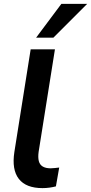

<svg xmlns="http://www.w3.org/2000/svg" viewBox="-20 -959 469 989"><path d="M199 10Q114 10 77 -37.5Q40 -85 54 -176L138 -705H263L179 -177Q175 -148 180 -129Q185 -110 200.5 -101Q216 -92 241 -92Q252 -92 263 -93.5Q274 -95 285 -96L268 1Q253 5 235 7.5Q217 10 199 10ZM166 -765 296 -939H429L255 -765Z"/></svg>

Font: Nunito Sans 12pt ExtraLight
Style: Italic
Weight: 200
Italic angle: -9°
Designer: Vernon Adams
Foundry: Vernon Adams
Version: Version 3.101;gftools[0.9.27]